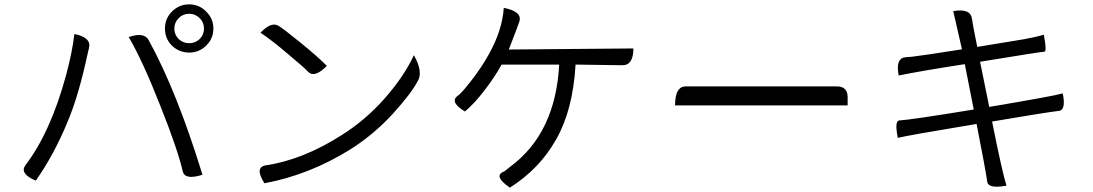

<svg xmlns="http://www.w3.org/2000/svg" viewBox="-20 -824 5010 880"><path d="M799 -645Q819 -626 847 -626Q875 -626 895 -645Q915 -665 915 -693Q915 -721 895 -741Q875 -761 847 -761Q819 -761 799 -741Q779 -721 779 -693Q779 -665 799 -645ZM768 -771Q801 -804 847 -804Q893 -804 925 -771Q958 -739 958 -693Q958 -647 925 -615Q893 -583 847 -583Q801 -583 768 -615Q736 -647 736 -693Q736 -739 768 -771ZM144 4Q69 -28 96 -66Q212 -218 283 -480Q311 -584 321 -668Q400 -652 388 -604L383 -584Q341 -387 291 -269Q229 -117 144 4ZM908 -23Q829 2 818 -37Q795 -138 714 -341Q634 -545 570 -654Q641 -679 662 -639Q791 -404 908 -23Z M1174 -674Q1225 -728 1259 -704Q1278 -693 1358 -628Q1438 -563 1478 -522Q1423 -466 1393 -494Q1382 -508 1304 -573Q1227 -639 1174 -674ZM1192 16Q1146 -57 1197 -66Q1368 -91 1548 -206Q1657 -275 1744 -374Q1832 -474 1877 -571Q1920 -495 1895 -453Q1866 -397 1781 -303Q1696 -210 1590 -142Q1401 -23 1192 16Z M2289 -788Q2376 -771 2360 -724L2348 -691L2312 -597L2883 -602Q2883 -525 2833 -525L2618 -528Q2606 -320 2529 -185Q2453 -50 2317 36Q2241 -16 2287 -37Q2285 -32 2320 -61Q2526 -214 2543 -528H2279Q2247 -470 2200 -409Q2153 -348 2111 -313Q2041 -355 2076 -384Q2090 -390 2139 -453Q2188 -516 2221 -576Q2282 -685 2289 -788Z M3074 -341Q3074 -428 3123 -428H3816Q3865 -428 3865 -378V-341H3074Z M4402 -530Q4196 -498 4099 -478Q4083 -559 4133 -562L4160 -564Q4206 -569 4389 -598L4349 -773Q4429 -787 4435 -737L4441 -701Q4449 -662 4459 -609Q4612 -634 4672 -644Q4733 -655 4764 -665Q4779 -589 4767 -587Q4766 -589 4472 -541Q4511 -349 4514 -334Q4811 -384 4851 -396Q4866 -321 4835 -316Q4774 -309 4527 -267Q4573 -37 4593 27Q4511 42 4505 10Q4498 -42 4456 -256Q4131 -202 4095 -192Q4079 -271 4102 -272Q4149 -274 4443 -322Z"/></svg>

Font: Swei Half Moon CJK TC
Style: DemiLight
Weight: 350
Version: Version 2.125